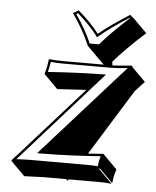

<svg xmlns="http://www.w3.org/2000/svg" viewBox="-51 -688 646 795"><g transform="rotate(5 271.5 -290.5)"><path d="M294.4 -501Q269 -563 221.2 -630.9L244.1 -644Q274.4 -617.2 289.1 -602.1Q313 -577.6 331.1 -554.2Q377.9 -593.3 458 -644L474.1 -630.9L530.8 -574.2Q447.8 -499 400.9 -444.3L402.8 -429.2Q423.3 -429.7 468.3 -434.1Q481 -435.5 482.4 -435.1Q484.9 -434.6 485.4 -434.1Q486.3 -431.6 486.3 -429.2L543 -372.6Q533.2 -363.3 503.9 -330.6L334 -56.6L398.9 -61L400.4 -58.1L457 -1.5Q451.7 14.6 448.2 29.8Q447.8 31.7 444.3 56.6L388.2 0L385.3 2.9L441.9 59.6Q419.4 56.6 386.7 56.6H263.7L259.8 63L252.9 56.6H160.6L79.1 59.6L22.5 2.9L20.5 -1.5Q29.3 -10.3 48.8 -32.2L304.2 -318.8Q184.1 -311.5 183.6 -311.5L127.4 -368.2L126 -371.1Q131.3 -386.7 134.3 -401.9Q134.8 -405.3 138.2 -429.2L140.6 -432.1Q163.1 -429.2 196.3 -429.2H366.7L351.1 -444.3ZM146.5 -40H124L439.9 -393.6Q460.4 -416 467.3 -423.8Q420.9 -418.9 400.4 -418.9H196.3Q168.5 -418.9 147.5 -421.4Q145.5 -405.3 144 -399.9Q142.1 -390.6 138.7 -378.9Q256.3 -387.2 357.4 -388.7L379.9 -389.2L56.2 -25.4Q42 -9.8 40.5 -7.8Q82.5 -9.8 104 -9.8H330.1Q357.9 -9.8 378.9 -7.8Q380.9 -24.4 381.8 -29.3Q383.8 -38.6 387.2 -50.3Q254.9 -40.5 146.5 -40ZM301.3 -511.2H339.8Q385.3 -564 458.5 -630.4L457 -631.8Q381.3 -584 337.4 -546.4L329.1 -539.6L322.8 -548.3Q295.4 -585 242.7 -631.8L235.4 -627.9Q277.8 -566.4 301.3 -511.2Z"/></g></svg>

Font: Linux Biolinum Shadow O
Style: Italic
Weight: 400
Italic angle: -12°
Designer: Philipp H. Poll
Foundry: Philipp H. Poll
Version: Version 0.6.2